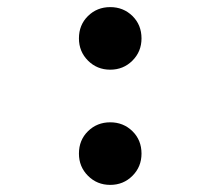

<svg xmlns="http://www.w3.org/2000/svg" viewBox="-20 -508 620 540"><path d="M290 -312Q253 -312 227.5 -337.5Q202 -363 202 -400Q202 -438 227.5 -463Q253 -488 290 -488Q327 -488 352.5 -463Q378 -438 378 -400Q378 -363 352.5 -337.5Q327 -312 290 -312ZM290 12Q253 12 227.5 -13.5Q202 -39 202 -76Q202 -114 227.5 -139Q253 -164 290 -164Q327 -164 352.5 -139Q378 -114 378 -76Q378 -39 352.5 -13.5Q327 12 290 12Z"/></svg>

Font: Sometype Mono
Style: Bold
Weight: 700
Monospace: yes
Designer: Ryoichi Tsunekawa
Foundry: Dharma Type
Version: Version 1.000; ttfautohint (v1.8.3)